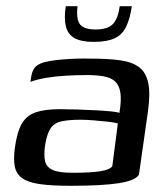

<svg xmlns="http://www.w3.org/2000/svg" viewBox="-20 -593 539 619"><path d="M208 6Q146 6 108 0.5Q70 -5 51 -19Q32 -33 27.5 -57Q23 -81 28 -117Q35 -168 50.5 -194.5Q66 -221 95.5 -231Q125 -241 173 -241Q199 -241 229 -240Q259 -239 287.5 -237.5Q316 -236 337 -234Q358 -232 365 -229Q372 -271 368 -295Q364 -319 350.5 -331Q337 -343 314 -347Q291 -351 261 -351Q227 -351 192.5 -349Q158 -347 128.5 -342Q99 -337 78 -329L81 -348Q85 -371 98.5 -381Q112 -391 130 -394Q151 -399 190.5 -402Q230 -405 274 -404Q330 -404 368.5 -398.5Q407 -393 429 -376Q451 -359 458 -325Q465 -291 457 -234L428 -30Q417 -11 363.5 -2.5Q310 6 208 6ZM213 -36Q273 -36 303.5 -41Q334 -46 342 -57L360 -195Q351 -198 329 -200.5Q307 -203 282 -205Q257 -207 240 -207Q203 -207 179 -202Q155 -197 143 -179Q131 -161 125 -123Q121 -92 125.5 -73Q130 -54 150 -45Q170 -36 213 -36ZM282 -458Q242 -458 220.5 -470Q199 -482 192.5 -507.5Q186 -533 192 -573H230Q225 -531 238 -514.5Q251 -498 288 -498Q329 -498 345 -516.5Q361 -535 366 -573H405Q399 -532 386.5 -506.5Q374 -481 349.5 -469.5Q325 -458 282 -458Z"/></svg>

Font: Genos Medium
Style: Italic
Weight: 500
Italic angle: -8°
Designer: Robert E. Leuschke
Foundry: Robert E. Leuschke
Version: Version 1.010